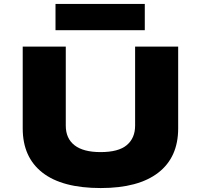

<svg xmlns="http://www.w3.org/2000/svg" viewBox="-20 -941 1017 972"><path d="M490 11Q295 11 195 -67Q95 -145 95 -291V-705H313V-305Q313 -240 357.5 -205.5Q402 -171 489 -171Q580 -171 622 -206.5Q664 -242 664 -305V-705H882V-291Q882 -145 781.5 -67Q681 11 490 11ZM261 -788V-921H713V-788Z"/></svg>

Font: Nunito Sans 7pt Expanded Black
Style: Regular
Weight: 900
Width: 7
Designer: Vernon Adams
Foundry: Vernon Adams
Version: Version 3.101;gftools[0.9.27]